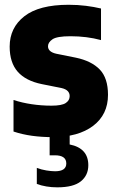

<svg xmlns="http://www.w3.org/2000/svg" viewBox="-20 -578 500 824"><path d="M204 10.5Q159.5 10.5 117.5 4.8Q75.5 -1 38 -13.5V-149Q74 -137 115.8 -130.8Q157.5 -124.5 201 -124.5Q245 -124.5 262 -135.8Q279 -147 279 -165.5Q279 -192 244.5 -200L159.5 -217Q90.5 -231 56 -270.2Q21.5 -309.5 21.5 -378Q21.5 -459 84.5 -508.2Q147.5 -557.5 274.5 -557.5Q313.5 -557.5 349 -553Q384.5 -548.5 413.5 -541.5V-406Q352.5 -422.5 282.5 -422.5Q224 -422.5 205 -409.2Q186 -396 186 -379.5Q186 -355.5 221 -347.5L305.5 -330.5Q372.5 -316.5 408 -279.8Q443.5 -243 443.5 -171Q443.5 -86.5 379.8 -38Q316 10.5 204 10.5ZM226 226Q201 226 179 222.2Q157 218.5 138 211.5V142.5Q157.5 150 179 153.5Q200.5 157 216.5 157Q264.5 157 264.5 123.5Q264.5 88.5 215.5 88.5H193V-10H279V42Q359 58 359 131Q359 174.5 327 200.2Q295 226 226 226Z"/></svg>

Font: Encode Sans SemiCondensed SemiCondensed ExtraBold
Style: Regular
Weight: 800
Width: 4
Designer: Multiple Designers
Foundry: Impallari Type
Version: Version 3.000; ttfautohint (v1.8.3) -l 8 -r 50 -G 200 -x 14 